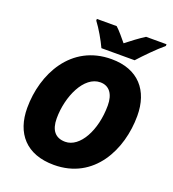

<svg xmlns="http://www.w3.org/2000/svg" viewBox="-164 -1050 1064 1184"><g transform="rotate(20 368.5 -458.5)"><path d="M355 -767H573C612 -810 674 -874 724 -916V-927H590C549 -901 510 -871 473 -842C455 -864 419 -908 397 -927H267V-916C297 -877 335 -811 355 -767ZM325 10C588 10 706 -228 706 -450C706 -616 614 -725 438 -725C173 -725 51 -487 51 -265C51 -99 143 10 325 10ZM342 -148C277 -148 244 -189 244 -266C244 -410 315 -567 422 -567C481 -567 513 -522 513 -448C513 -284 438 -148 342 -148Z"/></g></svg>

Font: Noto Sans Black
Style: Italic
Weight: 900
Italic angle: -12°
Designer: Monotype Design Team
Foundry: Monotype Imaging Inc.
Version: Version 2.013